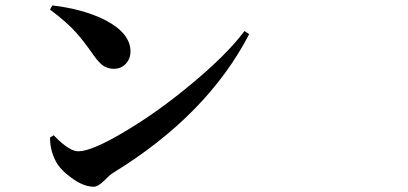

<svg xmlns="http://www.w3.org/2000/svg" viewBox="-20 -708 1540 725"><path d="M334 -2.9Q294.9 -2.9 249 -37.1Q207 -67.4 190.4 -99.6Q168.9 -140.6 168.9 -188.5L182.6 -197.3Q184.6 -195.3 187.5 -192.4Q242.2 -136.7 275.4 -136.7Q327.1 -136.7 454.1 -212.9Q577.1 -286.1 701.2 -389.6Q835.9 -501 903.3 -590.8L920.9 -579.1Q762.7 -273.4 406.2 -54.7Q393.6 -46.9 376 -28.3Q350.6 -2.9 334 -2.9ZM409.2 -448.2Q386.7 -448.2 368.2 -460.9Q352.5 -472.7 333 -500Q332 -502 329.1 -505.9Q290 -560.5 266.6 -585.9Q231.4 -625 168.9 -671.9L177.7 -687.5Q293.9 -673.8 376 -632.8Q472.7 -583 472.7 -513.7Q472.7 -486.3 455.1 -467.3Q437.5 -448.2 409.2 -448.2Z"/></svg>

Font: Bpmf GenYo Min B
Style: B
Weight: 700
Foundry: But Ko
Version: Version 1.320